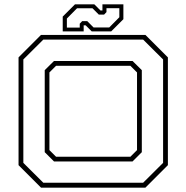

<svg xmlns="http://www.w3.org/2000/svg" viewBox="-20 -860 854 880"><path d="M168 0 65 -103V-597L168 -700H646.5L749.5 -597V-103L646.5 0ZM178.5 -22.5H636L727.5 -113.5V-587.5L636 -678.5H178.5L87 -587.5V-113.5ZM227.5 -120 185 -162.5V-538.5L227.5 -580.5H587.5L630 -538.5V-162.5L587.5 -120ZM237 -141.5H577.5L608 -172V-528L577.5 -558.5H237L206.5 -528V-172ZM267.5 -716V-784L323.5 -840H412.5L440.5 -812H449.5V-840H545.5V-772L489.5 -716H400.5L372.5 -744H363.5V-716ZM286.5 -733.5H345.5V-751.5L356.5 -763H380L409 -734H480.5L527 -781V-822.5H468V-804.5L457 -793H433L404 -822H333L286.5 -775Z"/></svg>

Font: Tourney Expanded ExtraLight
Style: Regular
Weight: 200
Width: 7
Designer: Tyler Finck
Foundry: Etcetera Type Co
Version: Version 1.010; ttfautohint (v1.8.3)